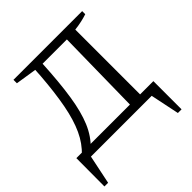

<svg xmlns="http://www.w3.org/2000/svg" viewBox="-220 -807 1146 1146"><g transform="rotate(-45 353.5 -234.0)"><path d="M110 -36 45 -46Q94 -91 125.5 -159Q157 -227 175.5 -324Q194 -421 204 -552L207 -601L73 -622V-651H653V-625Q632 -618 606 -612Q580 -606 546 -602V-40H460L469 -596H264Q256 -444 239.5 -337Q223 -230 192.5 -157.5Q162 -85 110 -36ZM7 183 8 -55H658V183H627L589 0H76L38 183Z"/></g></svg>

Font: Piazzolla 24pt
Style: Regular
Weight: 400
Designer: Juan Pablo del Peral
Foundry: Huerta Tipografica
Version: Version 2.005